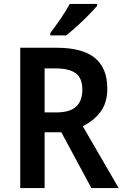

<svg xmlns="http://www.w3.org/2000/svg" viewBox="-20 -957 630 977"><path d="M268 -714Q399 -714 462.5 -662.5Q526 -611 526 -506Q526 -432 490 -386Q454 -340 401 -315L584 0H445L292 -284H207V0H83V-714ZM262 -609H207V-385H267Q335 -385 367 -414Q399 -443 399 -501Q399 -559 365.5 -584Q332 -609 262 -609ZM474 -927Q458 -908 430.5 -880Q403 -852 372 -824Q341 -796 317 -777H236V-789Q261 -822 289 -862.5Q317 -903 335 -937H474Z"/></svg>

Font: Noto Sans SemiCondensed SemiBold
Style: Regular
Weight: 600
Width: 4
Designer: Monotype Design Team
Foundry: Monotype Imaging Inc.
Version: Version 2.013; ttfautohint (v1.8.4.7-5d5b)